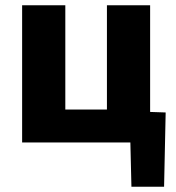

<svg xmlns="http://www.w3.org/2000/svg" viewBox="-20 -513 669 729"><path d="M386 -97V-493H550V-88L609 -86L603 196H479L475 28H64V-493H228V-97Z"/></svg>

Font: Gmarket Sans TTF Bold
Style: Regular
Weight: 700
Designer: Creative Director : Sungho Lee; Art Director : Kiwoong Choi; Project Manager : Sori Yang, Jongwook Yoon; Font Designer :
Foundry: Sandoll Inc.
Version: Version 1.000;hotconv 1.0.109;makeotfexe 2.5.65596